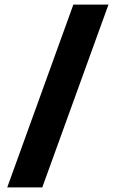

<svg xmlns="http://www.w3.org/2000/svg" viewBox="-20 -720 506 840"><path d="M301 -700 11.6 100H164.9L454.6 -700Z"/></svg>

Font: Overused Grotesk Light
Style: Regular
Weight: 300
Designer: RandomMaerks
Version: Version 0.005